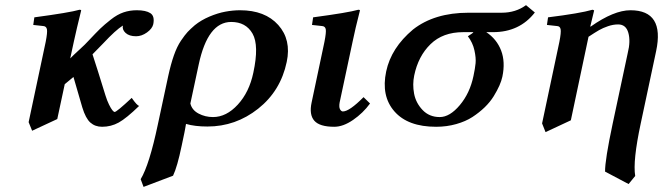

<svg xmlns="http://www.w3.org/2000/svg" viewBox="-20 -485 2607 753"><path d="M269.5 -321.3 255.4 -255.9Q266.6 -267.6 291 -289.8Q315.4 -312 327.1 -325.2Q356.9 -356.9 373 -372.6Q389.2 -388.2 414.6 -408.2Q439.9 -428.2 464.4 -436.5Q488.8 -444.8 516.6 -444.8Q552.2 -444.8 569.8 -433.3Q587.4 -421.9 581.1 -390.1Q577.1 -372.6 556.4 -357.7Q535.6 -342.8 513.7 -342.8Q486.8 -342.8 472.7 -355.7Q458.5 -368.7 461.9 -384.8Q433.6 -367.2 384.8 -314.9L342.8 -272Q360.4 -218.8 393.6 -110.8Q399.9 -90.3 407.5 -75Q415 -59.6 420.7 -52.7Q426.3 -45.9 429.7 -45.9Q437.5 -45.9 496.6 -101.1Q518.1 -70.3 525.9 -69.8Q475.6 -21 445.6 -4.4Q415.5 12.2 380.4 12.2Q353 12.2 334.5 -4.2Q315.9 -20.5 302.7 -64Q288.6 -110.8 268.1 -183.1L233.9 -154.8L204.6 -18.1L106 27.8L92.3 -5.9L159.2 -320.8Q166.5 -358.4 164.1 -370.1Q161.6 -381.8 150.4 -382.8L110.4 -387.2L114.7 -417Q252.9 -435.5 292 -446.8Q298.8 -446.8 298.3 -443.8Q280.3 -371.1 269.5 -321.3Z M973.6 -200.2Q996.6 -307.1 970.5 -353Q944.3 -398.9 886.7 -398.9Q794.9 -398.9 759.3 -231.9L726.6 -79.1Q732.9 -53.2 758.8 -39.6Q784.7 -25.9 815.4 -25.9Q867.7 -25.9 912.6 -74.7Q957.5 -123.5 973.6 -200.2ZM658.7 204.1 543 248 531.7 217.8Q565.9 161.1 599.1 2.9L639.6 -186Q649.9 -233.4 662.1 -268.1Q674.3 -302.7 689.7 -325.4Q705.1 -348.1 715.8 -359.6Q726.6 -371.1 744.1 -386.2Q769 -406.2 801.3 -419.9Q833.5 -433.6 863.5 -439.2Q893.6 -444.8 921.4 -444.8Q1019.5 -444.8 1071.3 -387Q1123 -329.1 1104.5 -242.2Q1080.6 -128.4 992.4 -58.6Q904.3 11.2 793.5 11.2Q744.1 11.2 709.5 1Q708.5 6.3 706.5 18.1Q704.6 29.8 703.1 36.1Q698.2 60.1 692.4 86.9Q675.3 169.4 658.7 204.1Z M1252.4 -320.8Q1259.8 -358.4 1257.6 -370.1Q1255.4 -381.8 1243.7 -382.8L1203.6 -387.2L1208 -417Q1346.2 -435.5 1385.3 -446.8Q1392.1 -446.8 1391.6 -443.8Q1373 -371.1 1362.8 -321.3L1312 -83Q1310.5 -74.7 1310.8 -68.1Q1311 -61.5 1313.2 -57.1Q1315.4 -52.7 1318.4 -50.3Q1321.3 -47.9 1324.7 -47.9Q1350.1 -47.9 1405.8 -104L1431.2 -79.1Q1403.8 -41.5 1364.7 -14.6Q1325.7 12.2 1291 12.2Q1233.4 12.2 1212.6 -11.7Q1191.9 -35.6 1202.1 -83Z M1704.6 -25.9Q1744.1 -25.9 1783.4 -72.8Q1822.8 -119.6 1836.9 -187Q1843.3 -216.8 1845.2 -237.3Q1847.2 -257.8 1840.6 -287.8Q1834 -317.9 1814.9 -342.8Q1836.9 -356.4 1836.4 -358.9H1796.4Q1716.8 -358.9 1668.5 -311.8Q1620.1 -264.6 1604.5 -189Q1597.2 -154.3 1604 -117.9Q1610.8 -81.5 1637.2 -53.7Q1663.6 -25.9 1704.6 -25.9ZM1599.6 -369.1Q1683.6 -435.1 1817.4 -435.1H1947.8Q2002.4 -435.1 2043 -464.8L2077.6 -436Q2017.6 -358.9 1913.6 -358.9H1887.2Q1928.2 -331.5 1945.3 -286.9Q1962.4 -242.2 1950.2 -184.1Q1946.8 -168 1938.5 -149.2Q1930.2 -130.4 1916.3 -107.7Q1902.3 -85 1880.9 -64.2Q1859.4 -43.5 1832.8 -26.1Q1806.2 -8.8 1769 1.7Q1731.9 12.2 1690.4 12.2Q1579.6 12.2 1526.9 -48.1Q1474.1 -108.4 1494.6 -205.1Q1514.2 -297.4 1599.6 -369.1Z M2296.9 -380.9Q2387.7 -444.8 2452.6 -444.8Q2587.4 -444.8 2553.2 -284.2L2492.7 0Q2461.4 146.5 2471.2 205.1L2445.3 236.8L2353 188Q2352.5 142.6 2382.8 0L2441.9 -276.9Q2453.6 -323.2 2444.3 -356.2Q2435.1 -389.2 2404.3 -389.2Q2384.8 -389.2 2364.7 -382.3Q2344.7 -375.5 2329.3 -366.7Q2314 -357.9 2288.1 -340.8L2218.8 -13.2L2119.6 33.2L2106 -1L2173.8 -320.8Q2181.2 -358.4 2178.7 -370.4Q2176.3 -382.3 2165 -382.8L2125 -387.2L2129.4 -417Q2254.9 -432.6 2303.7 -446.8Q2308.6 -445.8 2310.1 -443.8L2294.9 -380.9Z"/></svg>

Font: Linux Libertine Slanted
Style: Semibold Slanted
Weight: 600
Designer: Philipp H. Poll
Foundry: Philipp H. Poll
Version: Version 5.1.1